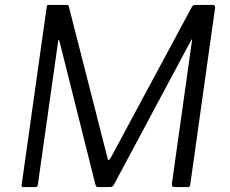

<svg xmlns="http://www.w3.org/2000/svg" viewBox="-20 -762 935 782"><path d="M76 0Q70 0 68.5 -2.5Q67 -5 69 -15L170 -732Q171 -739 172.5 -740.5Q174 -742 180 -742H250Q256 -742 258 -740Q260 -738 261 -733L418 -118Q419 -109 423 -110.5Q427 -112 432 -121L761 -733Q766 -742 775 -742H847Q857 -742 856 -730L755 -11Q754 -4 752 -2Q750 0 743 0H693Q686 0 682.5 -3Q679 -6 680 -13L762 -597Q763 -602 762 -602Q761 -602 759 -599L444 -10Q440 -4 437 -2Q434 0 426 0H382Q375 0 372.5 -2.5Q370 -5 368 -13L222 -595Q221 -599 219.5 -599Q218 -599 217 -595L134 -9Q133 -4 131 -2Q129 0 123 0H76Z"/></svg>

Font: Libre Franklin Light
Style: Italic
Weight: 300
Italic angle: -8°
Designer: Pablo Impallari, Rodrigo Fuenzalida, Nhung Nguyen
Foundry: Impallari Type
Version: Version 3.000